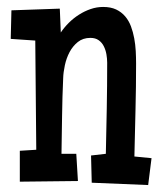

<svg xmlns="http://www.w3.org/2000/svg" viewBox="-20 -529 473 558"><path d="M420.4 -69.3 410.6 8.8 246.6 2 244.6 -77.1 287.6 -82Q289.1 -148.4 290.3 -214.4Q291.5 -280.3 291.5 -346.7Q291.5 -358.4 289.3 -371.1Q287.1 -383.8 281.7 -394.5Q276.4 -405.3 266.8 -412.1Q257.3 -418.9 242.7 -418.9Q221.2 -418.9 206.3 -407Q191.4 -395 182.1 -377.4Q172.9 -359.9 168.5 -339.4Q164.1 -318.8 163.6 -301.8Q161.1 -246.6 160.4 -191.9Q159.7 -137.2 158.7 -82H201.7L206.5 -2.9L37.6 -1V-90.8L85.4 -93.8L82.5 -411.1L11.2 -416L13.2 -499L153.8 -503.9L156.7 -434.6Q166.5 -449.2 179.9 -462.6Q193.4 -476.1 209.5 -486.3Q225.6 -496.6 243.4 -502.7Q261.2 -508.8 279.8 -508.8Q301.8 -508.8 317.4 -501.5Q333 -494.1 343.8 -481.4Q354.5 -468.8 360.6 -452.4Q366.7 -436 370.1 -417.7Q373.5 -399.4 374.5 -380.6Q375.5 -361.8 375.5 -344.7Q375.5 -276.9 373.8 -209.5Q372.1 -142.1 370.6 -74.2Z"/></svg>

Font: Maiden Orange
Style: Regular
Weight: 400
Designer: Astigmatic (AOETI)
Foundry: Astigmatic (AOETI)
Version: Version 1.000